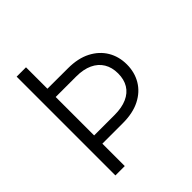

<svg xmlns="http://www.w3.org/2000/svg" viewBox="-197 -864 1000 1000"><g transform="rotate(-45 303.0 -364.0)"><path d="M82 -727.5H150.9V0H82ZM115.2 -569.8 301.8 -569.3Q375.5 -569.3 427 -542.7Q478.5 -516.1 505.9 -470.5Q533.2 -424.8 533.2 -366.7Q533.2 -308.6 506.1 -262.9Q479 -217.3 427.5 -191.2Q376 -165 301.8 -165H115.2V-225.6H301.8Q355 -225.6 392.3 -242.2Q429.7 -258.8 448.7 -290Q467.8 -321.3 467.8 -365.7Q467.8 -410.2 448.5 -442.1Q429.2 -474.1 392.1 -491.5Q355 -508.8 301.8 -508.8H115.2Z"/></g></svg>

Font: Inter 20pt Light
Style: Regular
Weight: 300
Version: Version 4.001;git-66647c0bb